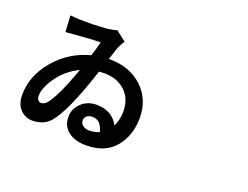

<svg xmlns="http://www.w3.org/2000/svg" viewBox="-123 -1043 1747 1350"><g transform="rotate(20 750.0 -368.0)"><path d="M602.5 -55.7Q639.6 -55.7 675.8 -70.3Q657.2 -154.3 590.8 -154.3Q566.4 -154.3 550.3 -141.6Q534.2 -128.9 534.2 -107.4Q534.2 -85 553.2 -70.3Q572.3 -55.7 602.5 -55.7ZM389.6 -418 394.5 -433.6Q299.8 -387.7 242.2 -306.2Q184.6 -224.6 184.6 -165Q184.6 -144.5 193.8 -133.3Q203.1 -122.1 215.8 -122.1Q243.2 -122.1 262.7 -148.4Q318.4 -220.7 389.6 -418ZM559.6 -576.2H564.5Q716.8 -576.2 811.5 -487.8Q906.2 -399.4 906.2 -260.7Q906.2 -127.9 832 -39.1Q757.8 49.8 615.2 49.8Q533.2 49.8 482.4 11.2Q431.6 -27.3 431.6 -96.7Q431.6 -158.2 477.5 -201.2Q523.4 -244.1 590.8 -244.1Q706.1 -244.1 756.8 -150.4Q782.2 -203.1 782.2 -263.7Q782.2 -356.4 722.7 -413.6Q663.1 -470.7 563.5 -470.7Q550.8 -470.7 525.4 -468.8Q417 -134.8 332 -38.1Q284.2 15.6 199.2 15.6Q148.4 15.6 110.8 -23.4Q73.2 -62.5 73.2 -130.9Q73.2 -273.4 176.3 -395.5Q279.3 -517.6 435.5 -558.6Q457 -627 465.8 -666Q387.7 -665 208 -649.4L201.2 -771.5Q248 -766.6 272.5 -766.6Q377 -763.7 480.5 -772.5Q519.5 -777.3 546.9 -786.1L622.1 -728.5Q594.7 -683.6 585 -653.3Q583 -646.5 574.2 -620.1Q565.4 -593.8 559.6 -576.2Z"/></g></svg>

Font: Bpmf Zihi Sans Bold
Style: Bold
Weight: 700
Foundry: But Ko
Version: Version 1.320